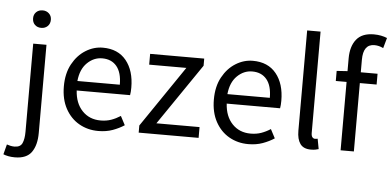

<svg xmlns="http://www.w3.org/2000/svg" viewBox="-107 -939 2667 1312"><g transform="rotate(5 1227.0 -283.5)"><path d="M35 242Q11 242 -9.5 238Q-30 234 -44 228L-26 159Q-15 163 -1.5 166Q12 169 26 169Q67 169 80 140Q93 111 93 62V-543H184V62Q184 145 150 193.5Q116 242 35 242ZM138 -655Q111 -655 94 -671.5Q77 -688 77 -716Q77 -742 94 -758.5Q111 -775 138 -775Q164 -775 181.5 -758.5Q199 -742 199 -716Q199 -688 181.5 -671.5Q164 -655 138 -655Z M587 13Q515 13 456 -20.5Q397 -54 362 -118Q327 -182 327 -271Q327 -360 362 -424Q397 -488 452.5 -522.5Q508 -557 570 -557Q674 -557 730.5 -487.5Q787 -418 787 -302Q787 -287 786 -274Q785 -261 783 -250H417Q422 -163 471 -111.5Q520 -60 597 -60Q637 -60 669.5 -71.5Q702 -83 733 -103L765 -42Q730 -19 686 -3Q642 13 587 13ZM416 -315H707Q707 -398 671.5 -441Q636 -484 572 -484Q514 -484 469 -440Q424 -396 416 -315Z M864 0V-49L1150 -469H895V-543H1266V-494L979 -74H1275V0Z M1616 13Q1544 13 1485 -20.5Q1426 -54 1391 -118Q1356 -182 1356 -271Q1356 -360 1391 -424Q1426 -488 1481.5 -522.5Q1537 -557 1599 -557Q1703 -557 1759.5 -487.5Q1816 -418 1816 -302Q1816 -287 1815 -274Q1814 -261 1812 -250H1446Q1451 -163 1500 -111.5Q1549 -60 1626 -60Q1666 -60 1698.5 -71.5Q1731 -83 1762 -103L1794 -42Q1759 -19 1715 -3Q1671 13 1616 13ZM1445 -315H1736Q1736 -398 1700.5 -441Q1665 -484 1601 -484Q1543 -484 1498 -440Q1453 -396 1445 -315Z M2046 13Q1995 13 1972.5 -18.5Q1950 -50 1950 -108V-796H2042V-102Q2042 -81 2049.5 -72Q2057 -63 2067 -63Q2071 -63 2075 -63.5Q2079 -64 2086 -65L2099 5Q2089 8 2077 10.5Q2065 13 2046 13Z M2249 0V-469H2175V-538L2249 -543V-630Q2249 -713 2287.5 -761Q2326 -809 2407 -809Q2433 -809 2456 -804.5Q2479 -800 2498 -792L2478 -721Q2448 -736 2417 -736Q2340 -736 2340 -629V-543H2455V-469H2340V0Z"/></g></svg>

Font: Chocolate Classical Sans
Style: Regular
Weight: 400
Designer: 田海東、宇文滿月
Foundry: Moonlit Owen
Version: Version 1.001